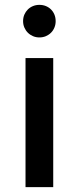

<svg xmlns="http://www.w3.org/2000/svg" viewBox="-20 -770 324 790"><path d="M85 -531H199V0H85ZM142 -750Q156.5 -750 168.8 -745Q181 -740 190 -731Q199 -722 204 -709.8Q209 -697.5 209 -683Q209 -669 204 -656.8Q199 -644.5 190 -635.5Q181 -626.5 168.8 -621.2Q156.5 -616 142 -616Q128 -616 115.8 -621.2Q103.5 -626.5 94.5 -635.5Q85.5 -644.5 80.2 -656.8Q75 -669 75 -683Q75 -697.5 80.2 -709.8Q85.5 -722 94.5 -731Q103.5 -740 115.8 -745Q128 -750 142 -750Z"/></svg>

Font: Argentum Sans
Style: Regular
Weight: 400
Designer: Julieta Ulanovsky, Owen Earl, Chris M. Simpson, Rasmus Andersson, Cristiano Sobral
Foundry: The Argentum Sans Project Authors
Version: Version 3.135; ttfautohint (v1.8.4.7-5d5b-dirty)